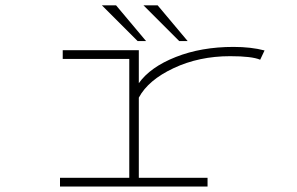

<svg xmlns="http://www.w3.org/2000/svg" viewBox="-20 -684 1090 704"><path d="M668 -533.5H637L506 -664.5H558ZM515.5 -533.5H484.5L353.5 -664.5H405.5ZM489 -32H741V0H200V-32H454V-468H210V-500H489V-379Q531 -438 624.5 -475Q718 -512 836 -512Q900.5 -512 950 -499L934 -465Q903.5 -478 824 -478Q710 -478 616.8 -434.2Q523.5 -390.5 489 -326Z"/></svg>

Font: League Mono Extended Thin
Style: Regular
Weight: 100
Width: 9
Designer: Tyler Finck
Foundry: The League of Moveable Type / Tyler Finck
Version: Version 2.210